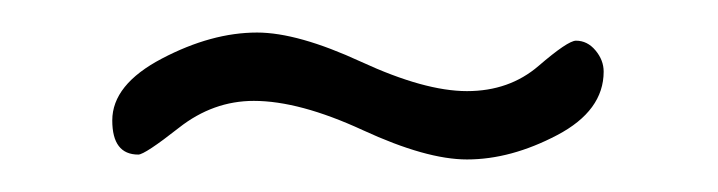

<svg xmlns="http://www.w3.org/2000/svg" viewBox="-20 -317 441 118"><path d="M49 -243Q49 -265 79.5 -281Q110 -297 138 -297Q163 -297 202 -279Q241 -261 267 -261Q293 -261 311 -276.5Q329 -292 334 -292Q341 -292 346 -286Q351 -280 351 -273Q351 -249 322.5 -234Q294 -219 267 -219Q242 -219 203 -237Q164 -255 136 -255Q111 -255 90 -238.5Q69 -222 65 -222Q49 -222 49 -243Z"/></svg>

Font: Terminal Dosis
Style: Light
Weight: 300
Designer: EdgarTolentino, PabloImpallari, IginoMarini
Foundry: EdgarTolentino, PabloImpallari, IginoMarini
Version: Version 1.006